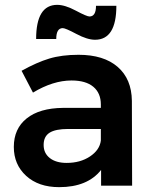

<svg xmlns="http://www.w3.org/2000/svg" viewBox="-20 -766 630 792"><path d="M239 -650Q212 -650 212 -605H129Q129 -746 216 -746Q248 -746 293 -722Q338 -698 349 -698Q376 -698 376 -742H460Q460 -602 372 -602Q340 -602 295 -626Q250 -650 239 -650ZM525 0H397V-65Q341 6 224 6Q139 6 88 -40.5Q37 -87 37 -160Q37 -235 90 -277.5Q143 -320 240 -321H396V-335Q396 -382 365 -408Q334 -434 275 -434Q199 -434 116 -384L69 -474Q132 -509 183.5 -524.5Q235 -540 304 -540Q408 -540 465.5 -490Q523 -440 524 -350ZM255 -94Q311 -94 351 -120.5Q391 -147 396 -186V-234H261Q209 -234 184.5 -218.5Q160 -203 160 -168Q160 -134 185.5 -114Q211 -94 255 -94Z"/></svg>

Font: Montserrat arm Medium
Style: Regular
Weight: 500
Designer: Julieta Ulanovsky
Foundry: Julieta Ulanovsky
Version: Version 6.000;PS 006.000;hotconv 1.0.88;makeotf.lib2.5.64775